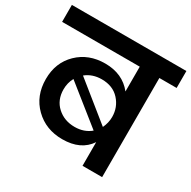

<svg xmlns="http://www.w3.org/2000/svg" viewBox="-184 -900 1057 1060"><g transform="rotate(30 344.0 -370.0)"><path d="M474 0V-151Q421 -71 303 -71Q198 -71 128.5 -139Q59 -207 59 -314Q59 -419 127.5 -485.5Q196 -552 301 -552Q412 -552 474 -474V-632H-21V-740H709V-632H599V0ZM328 -467Q269 -467 227 -433L464 -242Q481 -278 481 -315Q481 -377 440 -422Q399 -467 328 -467ZM328 -164Q388 -164 430 -199L191 -390Q172 -355 172 -314Q172 -246 217 -205Q262 -164 328 -164Z"/></g></svg>

Font: SVN-Poppins SemiBold
Style: Regular
Weight: 600
Designer: Ninad Kale (Devanagari), Jonny Pinhorn (Latin)
Foundry: Indian Type Foundry
Version: Version 3.002 2017